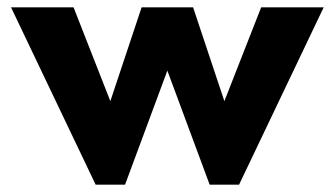

<svg xmlns="http://www.w3.org/2000/svg" viewBox="-20 -492 910 522"><path d="M860 -472 630 10H550L435 -300L320 10H240L10 -472H180L280 -217L365 -472H505L590 -217L690 -472Z"/></svg>

Font: Madhuban Bold
Style: Regular
Weight: 700
Designer: jaikishan Patel
Foundry: MagicType
Version: Version 1.000